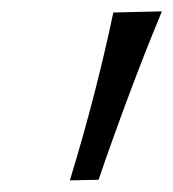

<svg xmlns="http://www.w3.org/2000/svg" viewBox="-20 -707 305 338"><path d="M103 -389.5Q149 -540 179.5 -685L265 -687Q234.5 -613.5 206.8 -539.2Q179 -465 153.5 -390.5Z"/></svg>

Font: Commissioner Flair Light
Style: Italic
Weight: 300
Italic angle: -12°
Designer: Kostas Bartsokas
Foundry: Kostas Bartsokas
Version: Version 1.000; ttfautohint (v1.8.3)